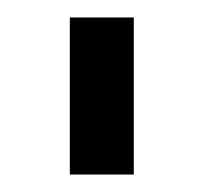

<svg xmlns="http://www.w3.org/2000/svg" viewBox="-20 -740 253 220"><path d="M60 -540V-720H133.3V-540Z"/></svg>

Font: Manrope ExtraLight
Style: Regular
Weight: 200
Designer: Mikhail Sharanda
Foundry: Mikhail Sharanda
Version: Version 4.505